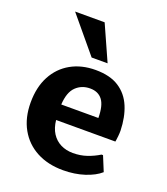

<svg xmlns="http://www.w3.org/2000/svg" viewBox="-144 -889 869 999"><g transform="rotate(20 290.0 -389.5)"><path d="M321.3 9.8Q237.8 9.8 175.3 -23.4Q112.8 -56.6 78.1 -118.4Q43.5 -180.2 43.5 -264.2Q43.5 -349.6 76.2 -410.9Q108.9 -472.2 167.7 -505.4Q226.6 -538.6 304.2 -538.6Q384.3 -538.6 433.8 -506.6Q483.4 -474.6 507.3 -417.7Q531.2 -360.8 533.2 -285.6Q533.2 -270 531.7 -256.6Q530.3 -243.2 529.1 -234.4Q527.8 -225.6 527.3 -223.6H199.2Q203.6 -180.7 222.4 -151.4Q241.2 -122.1 271.5 -106.9Q301.8 -91.8 339.4 -91.8Q380.9 -91.8 416.5 -104Q452.1 -116.2 482.9 -135.3H491.2L524.9 -53.2Q493.7 -25.4 439.7 -7.8Q385.7 9.8 321.3 9.8ZM196.8 -308.6H402.3Q401.9 -377.4 378.4 -408Q355 -438.5 310.1 -438.5Q263.7 -438.5 232.2 -408Q200.7 -377.4 196.8 -308.6ZM261.7 -592.3 99.1 -787.6H262.7L350.1 -592.3Z"/></g></svg>

Font: Comme
Style: Bold
Weight: 700
Version: Version 1.000;gftools[0.9.27]